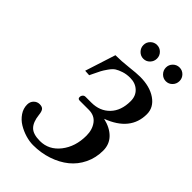

<svg xmlns="http://www.w3.org/2000/svg" viewBox="-253 -934 1037 1037"><g transform="rotate(45 265.0 -416.0)"><path d="M223.1 -29.8Q291.5 -29.8 336.2 -86.9Q380.9 -144 380.9 -228Q380.9 -273.9 357.7 -304.9Q334.5 -335.9 291 -335.9H221.2Q207 -335.9 207 -349.1Q207 -358.9 213.1 -366Q219.2 -373 229 -373H272.9Q337.9 -373 377.9 -414.6Q418 -456.1 418 -528.8Q418 -568.8 392.3 -592.5Q366.7 -616.2 327.1 -616.2Q298.8 -616.2 276.1 -608.6Q253.4 -601.1 239.5 -592.3Q225.6 -583.5 210.4 -562Q195.3 -540.5 189 -528.3Q182.6 -516.1 168 -485.4Q162.6 -474.6 160.2 -469.2L127.9 -471.2L184.1 -646Q229.5 -646 282.2 -652.1Q335 -658.2 360.8 -658.2Q435.5 -658.2 482.7 -625.5Q529.8 -592.8 529.8 -541Q529.8 -414.6 383.8 -359.9Q439.9 -346.7 470.9 -314.7Q502 -282.7 502 -234.9Q502 -179.7 479.5 -133.1Q457 -86.4 418 -54.9Q378.9 -23.4 325.9 -5.6Q272.9 12.2 212.9 12.2Q185.5 12.2 155 3.2Q124.5 -5.9 97.4 -22.2Q70.3 -38.6 52.7 -64.5Q35.2 -90.3 35.2 -120.1Q35.2 -142.1 49.1 -156Q63 -169.9 82 -169.9Q101.6 -169.9 109.6 -159.9Q117.7 -149.9 120.1 -125Q125.5 -76.2 148.2 -53Q170.9 -29.8 223.1 -29.8ZM527.8 -792Q527.8 -770 512.7 -754.4Q497.6 -738.8 476.1 -738.8Q454.6 -738.8 439.2 -754.6Q423.8 -770.5 423.8 -792Q423.8 -813.5 439.2 -828.9Q454.6 -844.2 476.1 -844.2Q497.6 -844.2 512.7 -828.9Q527.8 -813.5 527.8 -792ZM356 -792Q356 -770 340.8 -754.4Q325.7 -738.8 304.2 -738.8Q282.7 -738.8 267.3 -754.6Q252 -770.5 252 -792Q252 -813.5 267.3 -828.9Q282.7 -844.2 304.2 -844.2Q325.7 -844.2 340.8 -828.9Q356 -813.5 356 -792Z"/></g></svg>

Font: Common Serif SemiBold
Style: Italic
Weight: 600
Italic angle: -12°
Designer: Philipp H. Poll, Khaled Hosny
Foundry: Stefan Peev, Context Ltd.
Version: Version 1.026